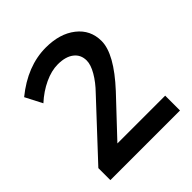

<svg xmlns="http://www.w3.org/2000/svg" viewBox="-191 -838 971 971"><g transform="rotate(-45 294.0 -352.5)"><path d="M33.2 -605Q156.2 -705.1 288.1 -705.1Q387.7 -705.1 449.5 -656.7Q511.2 -608.4 511.2 -528.8Q511.2 -437.5 382.8 -298.8L201.2 -106H543V0H44.9V-85.9L303.2 -362.8Q341.8 -402.3 365 -442.4Q388.2 -482.4 388.2 -512.2Q388.2 -554.2 357.2 -578.1Q326.2 -602.1 271 -602.1Q225.6 -602.1 175.3 -578.6Q125 -555.2 80.1 -514.2Z"/></g></svg>

Font: Trueno
Style: Regular
Weight: 400
Designer: Julieta Ulanovsky
Foundry: Julieta Ulanovsky
Version: Version 3.001b | FøM Fix